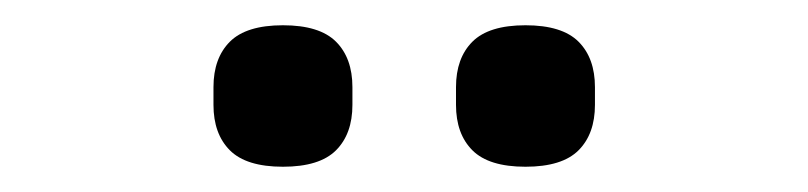

<svg xmlns="http://www.w3.org/2000/svg" viewBox="-20 -747 640 152"><path d="M204 -615Q175 -615 162 -628Q149 -641 149 -664V-678Q149 -701 162 -714Q175 -727 204 -727Q233 -727 246 -714Q259 -701 259 -678V-664Q259 -641 246 -628Q233 -615 204 -615ZM396 -615Q367 -615 354 -628Q341 -641 341 -664V-678Q341 -701 354 -714Q367 -727 396 -727Q425 -727 438 -714Q451 -701 451 -678V-664Q451 -641 438 -628Q425 -615 396 -615Z"/></svg>

Font: IBM Plex Sans Arabic Text
Style: Regular
Weight: 450
Designer: Mike Abbink, Paul van der Laan, Pieter van Rosmalen, Wael Morcos, Khajak Apelian
Foundry: Bold Monday
Version: Version 1.2